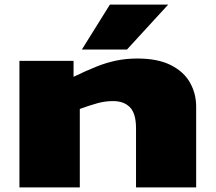

<svg xmlns="http://www.w3.org/2000/svg" viewBox="-20 -810 932 830"><path d="M64 0V-547H298V-478Q352 -504 395.5 -521.5Q439 -539 482 -548Q525 -557 574 -557Q662 -557 718.5 -528.5Q775 -500 801.5 -452.5Q828 -405 828 -349V0H568V-256Q568 -319 542 -346Q516 -373 469 -373Q434 -373 400 -363.5Q366 -354 325 -339V0ZM334 -596 455 -790H707L529 -596Z"/></svg>

Font: Georama Extra Expanded ExtraBold
Style: Regular
Weight: 800
Width: 8
Designer: Jean-Baptiste Levee
Foundry: Production Type
Version: Version 1.000